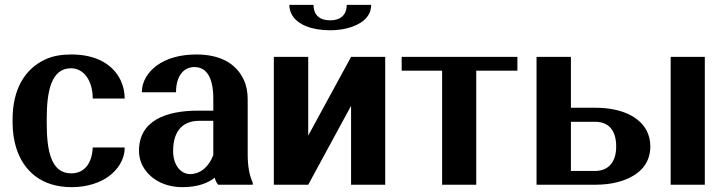

<svg xmlns="http://www.w3.org/2000/svg" viewBox="-20 -763 3000 793"><path d="M32 -257C32 -220 37 -184 47 -152C77 -57 151 10 276 10C341 10 395 -9 431 -36C465 -62 495 -102 495 -154H363C360 -86 327 -47 274 -47C190 -47 173 -142 173 -255V-273C173 -384 191 -481 273 -481C327 -481 363 -429 363 -356H495C495 -383 489 -409 478 -432C447 -496 379 -538 275 -538C234 -538 198 -532 168 -518C82 -479 32 -393 32 -271Z M554 -140C554 -118 559 -98 568 -80C595 -28 653 10 734 10C796 10 839 -7 867 -29C870 -17 874 -8 881 0H1024V-8C1009 -41 1003 -79 1003 -128V-352C1003 -383 998 -410 987 -433C956 -501 889 -538 791 -538C722 -538 666 -521 627 -492C595 -468 566 -431 566 -382H707C707 -450 739 -486 783 -486C836 -486 861 -438 861 -355V-306H798C664 -306 554 -264 554 -140ZM695 -139C695 -230 742 -264 803 -264H861V-123C845 -78 810 -44 765 -44C726 -44 695 -82 695 -139Z M1111 0H1253L1430 -326V0H1571V-528H1430L1253 -203V-528H1111ZM1175 -743C1175 -728 1179 -713 1187 -700C1210 -661 1267 -638 1344 -638C1369 -638 1392 -641 1413 -646C1468 -660 1513 -690 1513 -743H1412C1412 -702 1387 -679 1344 -679C1301 -679 1275 -700 1275 -743Z M1639 -471H1806V0H1947V-471H2117V-528H1639Z M2196 0H2438C2474 0 2507 -4 2535 -12C2608 -32 2666 -77 2666 -158C2666 -182 2661 -203 2651 -223C2619 -284 2542 -318 2438 -318H2338V-528H2196ZM2338 -57V-260H2438C2491 -260 2525 -228 2525 -158C2525 -89 2489 -57 2438 -57ZM2750 0H2891V-528H2750Z"/></svg>

Font: Aerodynamic
Style: Regular
Weight: 500
Designer: Google
Version: Version 2.000980; 2014